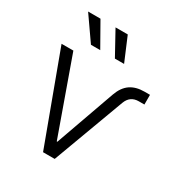

<svg xmlns="http://www.w3.org/2000/svg" viewBox="-176 -874 937 997"><g transform="rotate(30 293.0 -375.0)"><path d="M226.1 0 27.8 -535.6H98.6L259.8 -84H263.2L390.1 -440.4Q407.7 -489.7 440.9 -512.7Q474.1 -535.6 524.9 -535.6H558.1V-477.5H524.9Q473.1 -477.5 454.6 -428.2L295.9 0ZM306.2 -607.4 228 -749.5H301.3L361.3 -607.4ZM162.6 -607.4 63.5 -749.5H137.7L218.3 -607.4Z"/></g></svg>

Font: Inter 20pt Light
Style: Regular
Weight: 300
Version: Version 4.001;git-66647c0bb